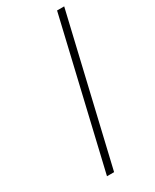

<svg xmlns="http://www.w3.org/2000/svg" viewBox="-188 -768 660 818"><g transform="rotate(-30 142.0 -359.0)"><path d="M115 0 284 -718H249L80 0Z"/></g></svg>

Font: RazerF5 Thin
Style: Italic
Weight: 250
Foundry: Razer Inc.
Version: Version 2